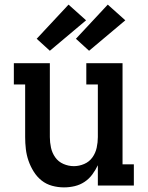

<svg xmlns="http://www.w3.org/2000/svg" viewBox="-20 -804 640 832"><path d="M257 8Q231 8 205.5 1Q180 -6 160 -22Q140 -38 126 -60.5Q112 -83 103.5 -107.5Q95 -132 92 -158Q89 -184 89 -210V-438H40V-530H196V-210Q196 -187 201 -164Q206 -141 219.5 -122Q233 -103 255 -93.5Q277 -84 300 -84Q323 -84 345 -93.5Q367 -103 380.5 -122Q394 -141 399 -164Q404 -187 404 -210V-438H354V-530H511V-92H560V0H404V-88Q394 -67 380 -48Q366 -29 346.5 -16Q327 -3 304 2.5Q281 8 257 8ZM366 -584 309 -636 447 -784 523 -716ZM196 -584 139 -636 277 -784 353 -716Z"/></svg>

Font: Iosevka Slab Semibold Extended
Style: Regular
Weight: 600
Width: 7
Monospace: yes
Designer: Belleve Invis
Foundry: Belleve Invis
Version: Version 11.1.0; ttfautohint (v1.8.3)